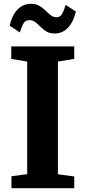

<svg xmlns="http://www.w3.org/2000/svg" viewBox="-20 -986 448 1006"><path d="M122.5 -73.5V-663.5L39 -677.5V-743H369V-677.5L283.5 -663.5V-73L369 -61.5V0H40V-62.5ZM267 -810.5Q240.5 -810.5 222.8 -821.2Q205 -832 191.8 -845.8Q178.5 -859.5 165.2 -870Q152 -880.5 134.5 -880.5Q112 -880.5 101.8 -861.5Q91.5 -842.5 84 -816L30.5 -851.5Q42.5 -905.5 71.5 -935.8Q100.5 -966 141.5 -966Q168 -966 186 -955.5Q204 -945 218 -931.2Q232 -917.5 245.2 -906.8Q258.5 -896 274.5 -895.5Q296 -895 306.2 -914.5Q316.5 -934 324 -960.5L377.5 -925.5Q365 -871.5 336.2 -841Q307.5 -810.5 267 -810.5Z"/></svg>

Font: Merriweather 20pt ExtraBold
Style: Regular
Weight: 800
Version: Version 2.100